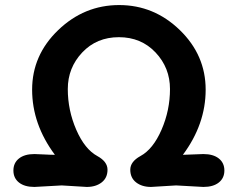

<svg xmlns="http://www.w3.org/2000/svg" viewBox="-20 -733 939 759"><path d="M224 0 116 6Q77 6 55 -11.5Q33 -29 33 -59Q33 -89 55 -106.5Q77 -124 116 -124Q126 -124 152.5 -122.5Q179 -121 197 -121Q107 -242 107 -378.5Q107 -515 210 -614Q313 -713 451 -713Q589 -713 691 -614Q793 -515 793 -378.5Q793 -242 703 -121L784 -124Q823 -124 845 -106.5Q867 -89 867 -59Q867 -29 845 -11.5Q823 6 784 6L676 0L577 6Q541 6 518 -12Q495 -30 495 -62Q495 -94 535 -116Q585 -143 618.5 -220Q652 -297 652 -381Q652 -465 595 -525.5Q538 -586 450 -586Q362 -586 305 -525.5Q248 -465 248 -381Q248 -297 281.5 -220Q315 -143 365 -116Q405 -94 405 -62Q405 -30 382 -12Q359 6 323 6Z"/></svg>

Font: Delius Unicase
Style: Bold
Weight: 700
Designer: Natalia Raices
Foundry: Natalia Raices
Version: Version 1.001